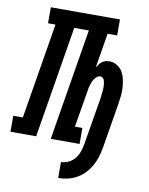

<svg xmlns="http://www.w3.org/2000/svg" viewBox="-142 -807 843 1089"><g transform="rotate(10 279.0 -262.0)"><path d="M270 211V119Q292 119 313 109Q334 99 348.5 81.5Q363 64 370.5 42.5Q378 21 382 0L428 -275Q429 -284 430 -293Q431 -302 432 -310.5Q433 -319 433.5 -327.5Q434 -336 434 -345Q434 -354 432.5 -362Q431 -370 429 -378Q427 -386 421 -392Q415 -398 406 -398Q396 -398 387.5 -391.5Q379 -385 373 -376.5Q367 -368 363 -358.5Q359 -349 356 -339.5Q353 -330 351 -320.5Q349 -311 348 -301L313 -92H356V0H190L296 -643H212L106 0H-42V-92H13L104 -643H61V-735H459V-643H404L371 -443Q377 -453 384 -462.5Q391 -472 400 -478.5Q409 -485 420 -488Q431 -491 442 -491Q466 -491 486 -478.5Q506 -466 517.5 -446.5Q529 -427 534 -404Q539 -381 540.5 -357Q542 -333 539.5 -309Q537 -285 533 -260L490 0Q485 27 477 53Q469 79 455 104Q441 129 421 150Q401 171 376 185Q351 199 324 205Q297 211 270 211Z"/></g></svg>

Font: Iosevka Curly Slab SmBdExObl
Style: Regular
Weight: 600
Width: 7
Italic angle: -9°
Monospace: yes
Designer: Belleve Invis
Foundry: Belleve Invis
Version: Version 11.1.0; ttfautohint (v1.8.3)